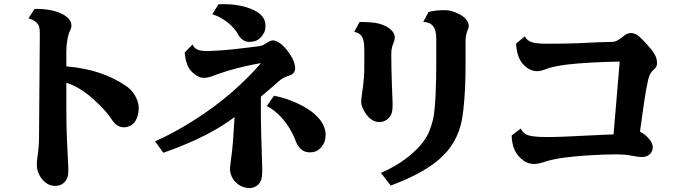

<svg xmlns="http://www.w3.org/2000/svg" viewBox="-20 -857 3330 944"><path d="M149.9 -813Q189 -814 222.4 -808.1Q255.9 -802.2 279.8 -791Q304.2 -779.8 317.6 -764.9Q331.1 -750 331.1 -732.9Q331.1 -725.6 329.8 -720.2Q328.6 -714.8 324.2 -706.1Q316.4 -690.9 311.3 -663.1Q306.2 -635.3 306.2 -606V-530.8Q399.9 -522.5 471.9 -497.8Q543.9 -473.1 600.1 -434.1Q620.6 -419.9 634.3 -401.4Q647.9 -382.8 655 -363.3Q662.1 -343.8 662.1 -326.2Q662.1 -305.7 657 -288.1Q651.9 -270.5 642.1 -256.8Q633.8 -245.1 618.7 -238Q603.5 -231 589.8 -231Q569.8 -231 555.2 -241.5Q540.5 -252 526.9 -272.9Q516.6 -289.6 498.3 -310.1Q480 -330.6 458.5 -351.3Q437 -372.1 416 -389.2Q390.1 -410.2 362.5 -425.5Q335 -440.9 306.2 -450.2V-319.8Q306.2 -249 308.8 -179.4Q311.5 -109.9 314.9 -49.8Q315.9 -37.6 315.9 -31.7V-15.1Q315.9 10.3 306.4 26.4Q296.9 42.5 282 49.8Q267.1 57.1 251 57.1Q226.1 57.1 205.8 42Q185.5 26.9 173.3 3.2Q161.1 -20.5 161.1 -45.9Q161.1 -62.5 163.1 -77.4Q165 -92.3 167 -106Q168.5 -116.7 170.2 -138.4Q171.9 -160.2 171.9 -182.1L175.8 -690.9Q175.8 -708 173.8 -720Q171.9 -731.9 165 -740.2Q158.2 -748.5 147.7 -755.1Q137.2 -761.7 120.1 -767.1Z M1054.2 -835.9Q1110.8 -838.4 1154.1 -830.3Q1197.3 -822.3 1228 -807.1Q1257.3 -793 1271.2 -774.4Q1285.2 -755.9 1285.2 -730Q1285.2 -711.9 1279.1 -698Q1272.9 -684.1 1261.7 -672.9Q1249.5 -660.2 1235.1 -655.5Q1220.7 -650.9 1205.1 -650.9Q1188.5 -650.9 1174.6 -660.4Q1160.6 -669.9 1152.8 -684.1Q1143.6 -702.1 1127.9 -719.7Q1112.3 -737.3 1094.7 -750Q1080.1 -761.2 1063.7 -770.3Q1047.4 -779.3 1023.9 -787.1ZM1325.2 -658.2Q1338.9 -656.7 1356 -645Q1374.5 -631.3 1390.4 -611.3Q1406.2 -591.3 1416 -573.2Q1423.3 -559.6 1427.2 -545.4Q1431.2 -531.2 1431.2 -522.9Q1431.2 -510.7 1425 -500.7Q1418.9 -490.7 1403.8 -485.8Q1387.2 -481 1375 -474.6Q1362.8 -468.3 1350.1 -457Q1330.6 -439.9 1308.8 -420.9Q1287.1 -401.9 1262.7 -381.8Q1261.7 -289.6 1264.2 -202.1Q1266.6 -114.7 1269 -39.1Q1270 -16.6 1268.6 2.9Q1267.1 22.5 1260.7 35.2Q1254.4 49.3 1238.8 58.6Q1223.1 67.9 1206.1 67.9Q1197.8 67.9 1185.1 64.9Q1172.4 62 1161.1 56.2Q1147.5 48.3 1135.3 35.4Q1123 22.5 1117.2 5.9Q1109.4 -14.2 1111.1 -34.2Q1112.8 -54.2 1115.7 -73.2Q1121.6 -110.4 1125.7 -164.6Q1129.9 -218.8 1133.3 -281.2Q1120.6 -272 1107.4 -262.9Q1094.2 -253.9 1081.1 -245.1Q1041 -218.8 991.2 -193.4Q941.4 -168 887.9 -145.8Q834.5 -123.5 783.2 -106L742.2 -162.1Q814.9 -194.3 888.9 -238.3Q962.9 -282.2 1031.7 -333Q1076.2 -365.7 1118.4 -402.3Q1160.6 -439 1197.8 -476.1Q1234.9 -513.2 1263.2 -546.9Q1180.7 -532.2 1107.9 -511.2Q1099.6 -508.8 1083.7 -503.7Q1067.9 -498.5 1052.7 -493.4Q1037.6 -488.3 1029.8 -484.9Q1017.6 -480 1005.4 -477.1Q993.2 -474.1 981.9 -474.1Q970.7 -474.1 959.2 -478.8Q947.8 -483.4 938 -491.2Q911.1 -511.2 900.9 -538.3Q890.6 -565.4 888.2 -599.1L926.8 -638.2Q934.6 -620.1 951.4 -613Q968.3 -606 998 -606Q1004.9 -606 1020.3 -606.7Q1035.6 -607.4 1055.2 -608.6Q1074.7 -609.9 1095 -611.6Q1115.2 -613.3 1131.8 -615.2Q1165.5 -619.1 1199 -623Q1232.4 -627 1253.9 -629.9Q1266.1 -631.3 1277.3 -637.5Q1288.6 -643.6 1297.9 -649.9Q1304.7 -654.3 1311.5 -656.7Q1318.4 -659.2 1325.2 -658.2ZM1327.1 -386.2Q1366.7 -378.9 1404.3 -364.7Q1441.9 -350.6 1473.4 -333Q1504.9 -315.4 1525.9 -296.9Q1556.2 -270 1568.6 -243.7Q1581.1 -217.3 1581.1 -195.8Q1581.1 -178.7 1576.4 -162.8Q1571.8 -147 1559.1 -132.8Q1544.9 -117.2 1531.7 -112.5Q1518.6 -107.9 1502.9 -107.9Q1477.5 -107.9 1460.2 -123.5Q1442.9 -139.2 1434.1 -163.1Q1422.4 -194.8 1402.8 -227.1Q1383.3 -259.3 1356 -287.6Q1328.6 -315.9 1292 -335.9Z M2166 -807.1Q2185.5 -807.1 2206.5 -800.5Q2227.5 -793.9 2245.4 -783.4Q2263.2 -772.9 2272 -761.2Q2280.3 -750.5 2282.5 -742.7Q2284.7 -734.9 2284.7 -729Q2284.7 -723.1 2282.5 -716.8Q2280.3 -710.4 2277.8 -705.1Q2269 -682.6 2269 -652.8V-534.2Q2269 -477.5 2266.4 -421.9Q2263.7 -366.2 2258.3 -318.1Q2252.9 -270 2243.7 -236.8Q2230 -186 2197.8 -138.4Q2165.5 -90.8 2111.8 -51.8Q2064.5 -17.6 2011 8.5Q1957.5 34.7 1900.9 55.2L1853 -6.8Q1908.2 -31.2 1951.9 -60.5Q1995.6 -89.8 2027.8 -122.1Q2050.3 -144.5 2065.4 -166Q2080.6 -187.5 2090.8 -212.4Q2101.1 -237.3 2108.9 -269Q2113.3 -287.1 2116.5 -319.1Q2119.6 -351.1 2121.6 -390.6Q2123.5 -430.2 2124.3 -471.2Q2125 -512.2 2125 -547.9V-668Q2125 -709.5 2108.9 -729Q2092.8 -748.5 2061 -749L2086.9 -797.9Q2105 -802.7 2122.8 -804.9Q2140.6 -807.1 2166 -807.1ZM1748 -749Q1761.7 -749 1778.8 -748.5Q1795.9 -748 1813.7 -746.1Q1831.5 -744.1 1845.7 -740.2Q1864.7 -734.9 1879.9 -726.6Q1895 -718.3 1902.8 -710Q1912.6 -700.2 1916.7 -691.7Q1920.9 -683.1 1920.9 -673.8Q1920.9 -660.2 1916 -648.9Q1911.1 -638.2 1907.5 -625Q1903.8 -611.8 1903.8 -589.8Q1903.8 -559.6 1904.5 -521.7Q1905.3 -483.9 1906.7 -444.1Q1908.2 -404.3 1909.7 -366.2Q1910.6 -346.7 1909.9 -327.6Q1909.2 -308.6 1904.8 -297.9Q1896 -276.9 1879.4 -266.8Q1862.8 -256.8 1845.7 -256.8Q1821.3 -256.8 1801.5 -272.9Q1781.7 -289.1 1769 -314Q1760.7 -329.6 1758.3 -338.9Q1755.9 -348.1 1755.9 -356Q1755.9 -365.2 1757.1 -374.5Q1758.3 -383.8 1759.8 -395Q1760.7 -402.3 1762.7 -416.3Q1764.6 -430.2 1766.6 -447.3Q1768.6 -464.4 1769.8 -481.9Q1771 -499.5 1771 -514.2Q1771 -537.6 1771.2 -561.3Q1771.5 -585 1771.2 -605.5Q1771 -626 1770 -639.2Q1768.1 -663.6 1757.8 -679.4Q1747.6 -695.3 1721.7 -700.2Z M2540.5 -225.1Q2547.9 -208.5 2561.3 -199.5Q2574.7 -190.4 2601.1 -186.8Q2627.4 -183.1 2671.9 -183.1Q2708.5 -183.1 2762.5 -185.5Q2816.4 -188 2875.5 -190.9L2937 -193.8Q2967.8 -195.3 2996.6 -196.3L3026.9 -554.2Q2994.6 -553.7 2958.5 -552.5Q2922.4 -551.3 2886.5 -549.3Q2850.6 -547.4 2818.8 -544.7Q2787.1 -542 2763.7 -539.1Q2749 -537.1 2731.4 -534.2Q2713.9 -531.2 2698 -527.6Q2682.1 -523.9 2671.9 -520Q2657.7 -514.2 2643.8 -510.5Q2629.9 -506.8 2620.6 -506.8Q2608.4 -506.8 2595 -511.5Q2581.5 -516.1 2569.8 -524.9Q2520.5 -560.5 2517.6 -643.1L2560.5 -678.2Q2572.8 -654.3 2599.4 -648.2Q2626 -642.1 2664.6 -642.1Q2684.6 -642.1 2712.9 -642.3Q2741.2 -642.6 2772.7 -643.1Q2804.2 -643.6 2834.5 -645Q2880.9 -647.5 2922.1 -649.2Q2963.4 -650.9 2986.8 -650.9Q3003.9 -650.9 3019 -659.9Q3034.2 -668.9 3046.9 -680.2Q3055.2 -687.5 3064.5 -691.2Q3073.7 -694.8 3081.5 -694.8Q3092.8 -694.8 3104.5 -689.5Q3116.2 -684.1 3125.5 -674.8Q3139.6 -662.1 3154.3 -646.2Q3168.9 -630.4 3181.2 -615.2Q3193.4 -600.1 3199.7 -587.9Q3205.6 -577.1 3208 -566.4Q3210.4 -555.7 3210.4 -545.9Q3210.4 -527.8 3195.8 -516.1Q3184.6 -506.8 3178 -495.6Q3171.4 -484.4 3166.5 -463.9Q3155.8 -416.5 3146.5 -351.6Q3137.2 -286.6 3126.5 -210Q3141.1 -202.1 3151.6 -193.4Q3162.1 -184.6 3169.9 -175.8Q3179.7 -165.5 3184.6 -153.8Q3189.5 -142.1 3189.5 -133.8Q3189.5 -112.8 3174.8 -98.9Q3160.2 -85 3135.7 -85Q3123 -85 3109.9 -87.4Q3096.7 -89.8 3084.5 -91.8Q3068.8 -95.2 3048.1 -96.7Q3027.3 -98.1 3008.8 -98.1Q2977.5 -98.1 2942.1 -96.7Q2906.7 -95.2 2871.8 -93Q2836.9 -90.8 2806.2 -87.9Q2775.4 -85 2753.9 -82Q2727.5 -78.6 2701.2 -73Q2674.8 -67.4 2653.8 -60.1Q2641.1 -55.7 2627.7 -53.2Q2614.3 -50.8 2604.5 -50.8Q2593.8 -50.8 2580.6 -54.4Q2567.4 -58.1 2554.7 -66.9Q2523.9 -88.9 2510.3 -119.4Q2496.6 -149.9 2495.6 -190.9Z"/></svg>

Font: BIZ UDPMincho
Style: Bold
Weight: 700
Designer: TypeBank Co., Ltd.
Foundry: Morisawa Inc.
Version: Version 1.06